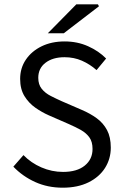

<svg xmlns="http://www.w3.org/2000/svg" viewBox="-20 -861 574 893"><path d="M271.7 12Q202 12 143.8 -14.3Q85.6 -40.6 42.1 -85.8L89.1 -139.6Q124.1 -103.4 172.5 -82.4Q220.9 -61.4 273.2 -61.4Q338.1 -61.4 374.2 -90.8Q410.4 -120.2 410.4 -168.1Q410.4 -201.8 395.7 -222Q381.1 -242.3 356.6 -256.2Q332 -270 300.9 -283.6L206.6 -324.8Q175.4 -338.5 144.8 -359.8Q114.1 -381.2 93.9 -413.8Q73.7 -446.5 73.7 -494.1Q73.7 -544.4 100.3 -583.6Q126.8 -622.8 173.4 -645.6Q220 -668.3 280.3 -668.3Q339.9 -668.3 389.8 -645.9Q439.7 -623.5 473.6 -588.8L429.1 -535Q398 -562.4 360.9 -578.7Q323.8 -594.9 280.3 -594.9Q225.3 -594.9 191.6 -569Q158 -543.2 158 -499.1Q158 -467.6 174.2 -447.7Q190.4 -427.7 215.9 -414.8Q241.4 -401.8 266.6 -390.5L360.1 -350Q399.2 -333.4 429.8 -311.1Q460.3 -288.8 477.8 -256Q495.3 -223.3 495.3 -174.5Q495.3 -122.7 468.7 -80.2Q442 -37.8 391.7 -12.9Q341.3 12 271.7 12ZM202.4 -706.3 335.1 -841H435.3L440.3 -831.9L276.7 -706.3Z"/></svg>

Font: SourceSans3VF
Style: Regular
Weight: 200
Designer: Paul D. Hunt
Foundry: Adobe
Version: Version 3.052;hotconv 1.1.0;makeotfexe 2.6.0